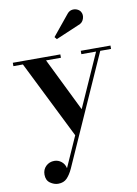

<svg xmlns="http://www.w3.org/2000/svg" viewBox="-102 -765 778 1092"><g transform="rotate(-10 287.0 -218.5)"><path d="M412.5 -606 278.5 -549 267.5 -562.5 361 -677Q373.5 -694 389.5 -697.5Q405.5 -701 419.8 -695.2Q434 -689.5 441 -678.5Q452.5 -660 444.5 -636.8Q436.5 -613.5 412.5 -606ZM283 -440.5H197L348.5 -132L486 -440.5H401V-460H572.5V-440.5H510L228.5 191Q213.5 223.5 194.8 243Q176 262.5 144 262.5Q120.5 262.5 98 246.8Q75.5 231 75.5 198Q75.5 168.5 95.2 149.5Q115 130.5 143.5 130.5Q166.5 130.5 184.8 145.2Q203 160 208 184L286.5 7.5L63.5 -440.5H8.5V-460H283Z"/></g></svg>

Font: Bodoni* 11pt Medium
Style: Regular
Weight: 500
Version: Version 2.3